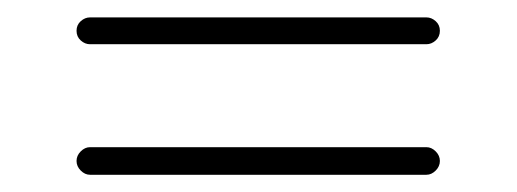

<svg xmlns="http://www.w3.org/2000/svg" viewBox="-20 -492 603 224"><path d="M85 -440.4Q79.1 -440.4 74.2 -444.8Q69.3 -449.2 69.3 -456.1Q69.3 -462.9 74.2 -467.3Q79.1 -471.7 85 -471.7H477.5Q483.4 -471.7 488.3 -467.3Q493.2 -462.9 493.2 -456.1Q493.2 -449.2 488.3 -444.8Q483.4 -440.4 477.5 -440.4ZM85 -288.1Q79.1 -288.1 74.2 -293Q69.3 -297.9 69.3 -304.2Q69.3 -310.5 74.2 -315.4Q79.1 -320.3 85 -320.3H477.5Q483.4 -320.3 488.3 -315.4Q493.2 -310.5 493.2 -304.2Q493.2 -297.9 488.3 -293Q483.4 -288.1 477.5 -288.1Z"/></svg>

Font: Gen Jyuu Gothic P Light
Style: Regular
Weight: 200
Designer: [Source Han Sans]
Ryoko NISHIZUKA  (kana & ideographs); Paul D. Hunt (Latin, Greek & Cyrillic); Wenlong ZHANG  (bopomofo
Version: Version 1.002.20150607